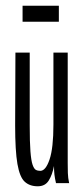

<svg xmlns="http://www.w3.org/2000/svg" viewBox="-20 -641 290 672"><path d="M112 11Q84 11 66.5 -5Q49 -21 41 -67Q33 -113 33 -202L34 -457H84V-202Q84 -144 86.5 -111.5Q89 -79 94 -64.5Q99 -50 105.5 -46.5Q112 -43 121 -43Q140 -43 153.5 -83Q167 -123 167 -205V-457H217V-71Q217 -53 217.5 -35.5Q218 -18 222 0H176Q172 -17 170.5 -30Q169 -43 169 -60Q163 -29 150.5 -9Q138 11 112 11ZM59 -565V-621H186V-565Z"/></svg>

Font: Inconsolata UltraCondensed
Style: Regular
Weight: 400
Width: 1
Monospace: yes
Designer: Raph Levien, Cyreal, Brenton Simpson
Foundry: Raph Levien, Cyreal, Google
Version: Version 3.001; ttfautohint (v1.8.2.53-6de2)